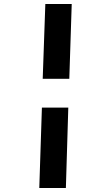

<svg xmlns="http://www.w3.org/2000/svg" viewBox="-20 -823 529 953"><path d="M175 110 188 -289H319L307 110ZM192 -432 205 -803H336L324 -432Z"/></svg>

Font: Literata 18pt Black
Style: Italic
Weight: 900
Italic angle: -2°
Designer: Latin by Veronika Burian and Jose Scaglione. Greek by Irene Vlachou. Cyrillic by Vera Evstafieva
Foundry: TypeTogether
Version: Version 3.103;gftools[0.9.29]